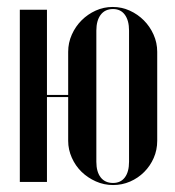

<svg xmlns="http://www.w3.org/2000/svg" viewBox="-20 -523 504 552"><path d="M304 -503Q330 -503 353 -492.5Q376 -482 393.5 -464.5Q411 -447 421.5 -423.5Q432 -400 432 -374V-118Q432 -92 422 -69Q412 -46 394.5 -28.5Q377 -11 354 -1Q331 9 305 9Q279 9 255.5 -1.5Q232 -12 214.5 -29Q197 -46 186.5 -69.5Q176 -93 176 -118V-244H115V0H37V-495H115V-250H176V-374Q176 -400 186.5 -423.5Q197 -447 214.5 -464.5Q232 -482 255 -492.5Q278 -503 304 -503ZM305 -497Q282 -497 269.5 -480.5Q257 -464 257 -435V-58Q257 -29 269.5 -13Q282 3 305 3Q327 3 339 -13Q351 -29 351 -58V-435Q351 -464 339 -480.5Q327 -497 305 -497Z"/></svg>

Font: Moniqa SemBd Narrow Display
Style: Regular
Weight: 600
Width: 4
Designer: Rajesh Rajput
Foundry: Rajesh Rajput
Version: Version 1.000